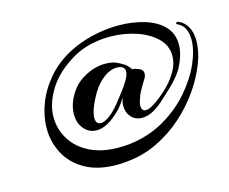

<svg xmlns="http://www.w3.org/2000/svg" viewBox="-75 -570 818 686"><g transform="rotate(-15 334.0 -227.0)"><path d="M281 13Q210 13 163 -13.5Q116 -40 93 -83.5Q70 -127 70 -177Q70 -222 87.5 -268Q105 -314 139.5 -354.5Q174 -395 225 -422Q266 -444 315 -455.5Q364 -467 412 -467Q463 -467 507 -454Q551 -441 577.5 -414Q604 -387 604 -345Q604 -318 591 -286Q580 -258 562.5 -237Q545 -216 532 -204Q511 -184 490.5 -165.5Q470 -147 449 -136Q429 -126 410 -126Q385 -126 370 -143Q355 -160 355 -185Q355 -189 355.5 -193Q356 -197 357 -201L360 -214Q346 -189 330 -173Q314 -157 297 -145Q268 -125 242 -125Q214 -125 195.5 -146.5Q177 -168 177 -201Q177 -241 205 -282Q225 -311 260 -329Q295 -347 331 -347Q345 -347 357.5 -344.5Q370 -342 382 -335Q398 -327 406 -319.5Q414 -312 420 -303Q429 -303 444 -297Q459 -291 459 -277Q459 -269 455 -262Q451 -255 441.5 -239.5Q432 -224 424 -207Q420 -196 417 -186.5Q414 -177 414 -169Q414 -149 430 -149Q443 -149 465 -164Q485 -177 510 -200Q535 -223 553 -252.5Q571 -282 571 -313Q571 -351 542.5 -378.5Q514 -406 468.5 -421Q423 -436 372 -436Q336 -436 301 -428Q266 -420 236 -403Q169 -364 136.5 -312Q104 -260 104 -210Q104 -166 127 -128Q150 -90 194.5 -67.5Q239 -45 302 -45Q312 -45 322 -45.5Q332 -46 342 -47Q415 -56 472.5 -89.5Q530 -123 570 -169.5Q610 -216 631 -264Q652 -312 652 -350Q652 -401 618 -416Q614 -417 614 -420Q614 -422 616.5 -424Q619 -426 623 -424Q646 -414 657 -392.5Q668 -371 668 -342Q668 -305 651 -260Q634 -215 602.5 -169.5Q571 -124 527.5 -85Q484 -46 430 -20Q376 6 314 11Q305 12 297 12.5Q289 13 281 13ZM263 -146Q277 -146 298.5 -162.5Q320 -179 345 -213Q349 -218 361.5 -234Q374 -250 385.5 -269Q397 -288 397 -302Q397 -311 390 -317Q383 -323 366 -323Q345 -323 321 -306Q297 -289 277 -257Q260 -228 252 -206Q244 -184 244 -170Q244 -146 263 -146Z"/></g></svg>

Font: Arizonia
Style: Regular
Weight: 400
Designer: Robert E. Leuschke
Foundry: Robert E. Leuschke
Version: Version 1.010; ttfautohint (v1.8.4.7-5d5b)